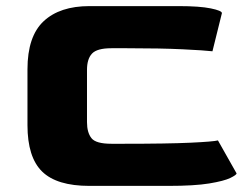

<svg xmlns="http://www.w3.org/2000/svg" viewBox="-20 -609 815 629"><path d="M273 0Q166 0 118 -47Q70 -94 70 -199V-382Q70 -490 123 -539.5Q176 -589 273 -589H565Q634 -589 670.5 -581.5Q707 -574 707 -566L676 -441Q651 -444 578.5 -447.5Q506 -451 396 -451H345Q298 -451 281.5 -433.5Q265 -416 265 -380V-209Q265 -175 279.5 -156.5Q294 -138 345 -138H386Q529 -138 604 -141.5Q679 -145 694 -149L755 -41Q755 -36 734.5 -26Q714 -16 665.5 -8Q617 0 531 0Z"/></svg>

Font: Goldman
Style: Bold
Weight: 700
Designer: Jaikishan Patel
Version: Version 1.000; ttfautohint (v1.8.3)